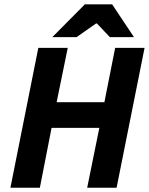

<svg xmlns="http://www.w3.org/2000/svg" viewBox="-20 -875 694 895"><path d="M28.6 0 158.6 -651.8H295.8L244 -398.5H466.6L516.8 -651.8H653.9L523.5 0H386.4L443 -278.8H220.4L165.8 0ZM223.9 -701.9 375.6 -854.9H502.7L604.5 -701.9H492.1L431.8 -765.6H427.8L337 -701.9Z"/></svg>

Font: Source Sans 3
Style: Italic
Weight: 200
Italic angle: -11°
Designer: Paul D. Hunt
Foundry: Adobe
Version: Version 3.046;hotconv 1.0.118;makeotfexe 2.5.65603